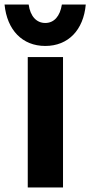

<svg xmlns="http://www.w3.org/2000/svg" viewBox="-57 -824 397 844"><path d="M65 0H220V-573H65ZM-37 -804C-26 -692 41 -622 142 -622C243 -622 310 -692 320 -804H215C207 -753 181 -723 142 -723C103 -723 76 -753 69 -804Z"/></svg>

Font: Bounded Med
Style: Regular
Weight: 500
Designer: Vlad Churkin
Version: Version 3.0